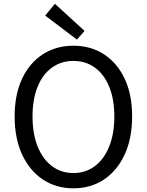

<svg xmlns="http://www.w3.org/2000/svg" viewBox="-20 -990 782 1023"><path d="M371 13.4Q279.2 13.4 208.6 -33.4Q138 -80.2 98 -166.2Q58.1 -252.2 58.1 -369.3Q58.1 -487 98 -571.3Q138 -655.6 208.6 -701Q279.2 -746.4 371 -746.4Q463.3 -746.4 533.7 -700.8Q604.1 -655.2 644 -571.1Q684 -487 684 -369.3Q684 -252.2 644 -166.2Q604.1 -80.2 533.7 -33.4Q463.3 13.4 371 13.4ZM371 -68Q437.1 -68 486 -105.3Q535 -142.5 562.1 -210.1Q589.2 -277.8 589.2 -369.3Q589.2 -460.8 562.1 -527.3Q535 -593.7 486 -629.5Q437.1 -665.4 371 -665.4Q305.6 -665.4 256.3 -629.5Q207.1 -593.7 180.2 -527.3Q153.3 -460.8 153.3 -369.3Q153.3 -277.8 180.2 -210.1Q207.1 -142.5 256.3 -105.3Q305.6 -68 371 -68ZM390 -779 220.7 -907.1 272.6 -969.7 430.5 -825.4Z"/></svg>

Font: Noto Sans KR Thin
Style: Regular
Weight: 100
Designer: Ryoko NISHIZUKA 西塚涼子 (kana, bopomofo & ideographs); Paul D. Hunt (Latin, Greek & Cyrillic); Sandoll Communications 산돌커뮤니
Foundry: Adobe
Version: Version 2.004-H2;hotconv 1.0.118;makeotfexe 2.5.65603